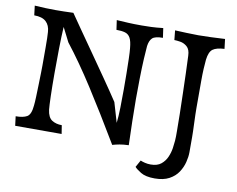

<svg xmlns="http://www.w3.org/2000/svg" viewBox="-81 -725 1200 973"><g transform="rotate(10 519.0 -238.0)"><path d="M531 11Q440 -142 365.5 -258Q291 -374 222 -462L185 -535Q182 -487 181 -422.5Q180 -358 180 -296Q180 -228 181.5 -178Q183 -128 185 -109Q190 -70 211 -56.5Q232 -43 262 -43L269 1H30L24 -47Q62 -47 82 -58.5Q102 -70 106 -116Q108 -132 109 -163Q110 -194 111 -228.5Q112 -263 112.5 -290Q113 -317 113 -323Q113 -339 113 -364Q113 -389 113 -415.5Q113 -442 112.5 -464Q112 -486 111 -496Q109 -530 89 -548.5Q69 -567 28 -567L22 -616Q53 -614 78.5 -613Q104 -612 129 -612Q152 -612 173 -612.5Q194 -613 221 -614Q240 -586 274 -537.5Q308 -489 348.5 -431Q389 -373 430 -314Q471 -255 504 -205L534 -103Q538 -135 539 -183Q540 -231 540 -277Q540 -316 539.5 -357.5Q539 -399 538 -434Q537 -469 535 -487Q532 -523 522.5 -540Q513 -557 495.5 -562Q478 -567 451 -567L444 -616Q476 -614 503.5 -612.5Q531 -611 573 -611Q596 -611 622 -612Q648 -613 683 -617L690 -568Q650 -568 636 -555Q622 -542 618 -513Q616 -493 613.5 -447Q611 -401 610 -345.5Q609 -290 609 -240Q609 -188 610.5 -124.5Q612 -61 614 -2Q586 -1 567 2.5Q548 6 531 11ZM772 141Q725 141 700 125.5Q675 110 667 100L687 64Q696 68 710 71.5Q724 75 740 75Q774 75 793.5 59Q813 43 823 20Q833 -3 836.5 -26.5Q840 -50 841 -65Q842 -76 842 -88.5Q842 -101 842 -114Q842 -153 841 -203Q840 -253 838.5 -306.5Q837 -360 835.5 -410.5Q834 -461 832 -501Q831 -533 815 -547Q799 -561 779.5 -564Q760 -567 749 -567L744 -616Q769 -615 802 -613.5Q835 -612 864 -612Q896 -612 929 -613.5Q962 -615 1001 -617L1007 -567Q966 -565 947.5 -551.5Q929 -538 924 -497Q922 -478 920.5 -449.5Q919 -421 919 -390.5Q919 -360 919 -334Q919 -303 919 -283Q919 -263 919 -247.5Q919 -232 919.5 -214Q920 -196 921 -170Q922 -144 922.5 -128Q923 -112 923 -98.5Q923 -85 923 -67.5Q923 -50 923 -20Q923 3 916 31Q909 59 892.5 84Q876 109 846.5 125Q817 141 772 141Z"/></g></svg>

Font: Maname
Style: Regular
Weight: 400
Designer: Pathum Egodawatta
Foundry: mooniak
Version: Version 1.000; ttfautohint (v1.8.4.7-5d5b)